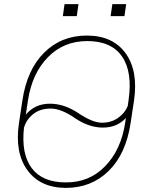

<svg xmlns="http://www.w3.org/2000/svg" viewBox="-20 -892 706 922"><path d="M339.4 -325.2Q272.5 -371.1 222.7 -370.6Q172.9 -370.6 139.6 -344.2Q106.4 -317.9 95.2 -278.8Q81.1 -152.3 132.8 -84Q184.6 -15.6 296.9 -16.1Q409.2 -15.6 484.9 -93.8Q561 -171.9 581.1 -302.2L584.5 -325.2Q541.5 -279.3 474.1 -279.3Q406.7 -279.3 339.4 -325.2ZM218.3 -394Q287.6 -394.5 356.4 -348.6Q424.8 -302.7 469.7 -302.7Q514.6 -302.7 547.4 -326.2Q580.1 -349.6 593.3 -382.8L597.2 -409.7Q617.2 -545.9 566.4 -620.1Q515.6 -694.3 400.4 -694.8Q286.1 -695.3 210 -617.2Q133.8 -539.1 114.3 -409.7L104 -341.8Q148.9 -394 218.3 -394ZM295.9 10.3Q172.9 9.8 111.3 -75.2Q49.8 -160.2 71.3 -302.2L87.4 -408.7Q109.4 -557.6 192.4 -639.6Q275.4 -721.7 398.4 -721.2Q522.5 -720.7 583.5 -635.7Q644.5 -550.8 623.5 -408.7L607.4 -302.2Q585 -152.8 502 -71.3Q418.9 10.3 295.9 10.3ZM348.6 -814.5H281.7L290 -872.1H356.9ZM577.6 -814.5H511.2L519.5 -872.1H585.9Z"/></svg>

Font: Roboto-ThinItalic
Style: Italic
Weight: 250
Italic angle: -12°
Designer: Google
Version: Version 1.100141; 2013; ttfautohint (v0.94.14-c901) -l 8 -r 